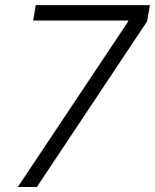

<svg xmlns="http://www.w3.org/2000/svg" viewBox="-20 -748 620 768"><path d="M51.3 0 492.7 -662.1 493.2 -666H112.8L123 -727.5H579.6L568.4 -662.6L127.4 0Z"/></svg>

Font: Inter 18pt Light
Style: Italic
Weight: 300
Italic angle: -9.3988°
Designer: Rasmus Andersson
Foundry: rsms
Version: Version 4.001;git-66647c0bb